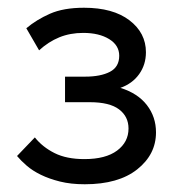

<svg xmlns="http://www.w3.org/2000/svg" viewBox="-20 -468 456 496"><path d="M199 8Q163 8 135 1Q107 -6 85.5 -16.5Q64 -27 49 -40Q34 -53 24 -65L70 -113Q90 -88 121 -72.5Q152 -57 198 -57Q253 -57 282.5 -79Q312 -101 312 -136Q312 -167 287.5 -185.5Q263 -204 212 -204H148V-270H200Q240 -270 264 -282.5Q288 -295 288 -324Q288 -351 262 -367Q236 -383 195 -383Q161 -383 133 -371.5Q105 -360 81 -338L48 -395Q74 -417 109 -432.5Q144 -448 197 -448Q272 -448 314.5 -415.5Q357 -383 357 -333Q357 -301 339.5 -276.5Q322 -252 291 -241Q336 -227 359.5 -196.5Q383 -166 383 -126Q383 -69 334.5 -30.5Q286 8 199 8Z"/></svg>

Font: Tilda Sans
Style: Regular
Weight: 400
Designer: ParaType Ltd
Foundry: ParaType Ltd
Version: Version 1.009